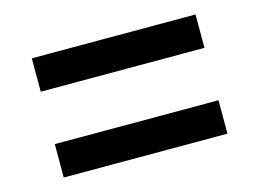

<svg xmlns="http://www.w3.org/2000/svg" viewBox="-61 -676 774 574"><g transform="rotate(-15 326.0 -388.5)"><path d="M580 -573.3V-470H73.3V-573.3ZM580 -307.8V-204.4H73.3V-307.8Z"/></g></svg>

Font: Paperlogy 6 SemiBold
Style: Regular
Weight: 600
Designer: redesigned by Lee Juim, glyphs from Gmarket Sans & Montserrat
Foundry: PT&
Version: Version 1.001